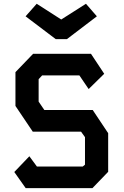

<svg xmlns="http://www.w3.org/2000/svg" viewBox="-20 -974 640 994"><path d="M151.5 -695.5H451L519.5 -592L439 -513L391 -583.5H198L180 -564V-448L209.5 -404.5H460L540 -284.5V-84.5L458.5 0H113L54 -83.5L132 -165L171 -112H408.5L420 -121.5V-264L399.5 -292.5H149.5L60 -425.5V-600.5ZM326.5 -771.5H268.5L112.5 -889.5L170 -954.5L297 -873L425 -954.5L481.5 -889.5Z"/></svg>

Font: Kode Mono
Style: Regular
Weight: 400
Monospace: yes
Designer: Isa Ozler
Foundry: Kadena LLC
Version: Version 1.000;gftools[0.9.28]